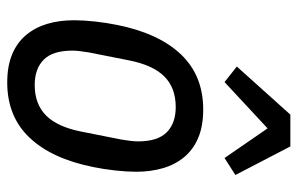

<svg xmlns="http://www.w3.org/2000/svg" viewBox="-166 -645 823 531"><g transform="rotate(90 245.5 -379.5)"><path d="M208 12Q163 12 130.5 -1.5Q98 -15 77 -40Q56 -65 46 -98.5Q36 -132 36 -173Q36 -199 39.5 -231Q43 -263 49 -292Q72 -407 130.5 -468.5Q189 -530 283 -530Q328 -530 360.5 -516.5Q393 -503 414 -478Q435 -453 445 -419Q455 -385 455 -345Q455 -319 451.5 -287Q448 -255 442 -226Q419 -111 360.5 -49.5Q302 12 208 12ZM215 -64Q268 -64 299.5 -95.5Q331 -127 344 -193L366 -304Q368 -316 369.5 -328Q371 -340 371 -350Q371 -404 346 -429Q321 -454 276 -454Q223 -454 191.5 -422.5Q160 -391 147 -325L125 -214Q123 -202 121.5 -190Q120 -178 120 -168Q120 -114 145 -89Q170 -64 215 -64ZM385 -771 464 -619 417 -589 335 -708 207 -589 164 -623 297 -771Z"/></g></svg>

Font: IBM Plex Sans Cond Text
Style: Italic
Weight: 450
Width: 3
Italic angle: -11°
Designer: Mike Abbink, Paul van der Laan, Pieter van Rosmalen
Foundry: Bold Monday
Version: Version 1.3